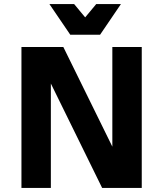

<svg xmlns="http://www.w3.org/2000/svg" viewBox="-20 -920 799 940"><path d="M85 0V-690H290L530 -202V-690H674V0H480L229 -511V0ZM572 -900 470 -750H324L222 -900H343L397 -835L451 -900Z"/></svg>

Font: Radio Canada
Style: Bold
Weight: 700
Designer: Charles Daoud, Etienne Aubert Bonn, Alexandre Saumier Demers, Jacques Le Bailly
Foundry: Radio-Canada
Version: Version 2.104; ttfautohint (v1.8.4.7-5d5b);gftools[0.9.28.de